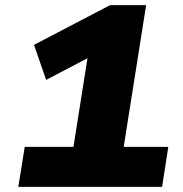

<svg xmlns="http://www.w3.org/2000/svg" viewBox="-20 -725 711 745"><path d="M51 0 76 -155H265L327 -547H411L159 -415L112 -551L407 -705H547L460 -155H633L609 0Z"/></svg>

Font: Nunito Sans 7pt SemiExpanded Black
Style: Italic
Weight: 900
Width: 6
Italic angle: -9°
Designer: Vernon Adams
Foundry: Vernon Adams
Version: Version 3.101;gftools[0.9.27]